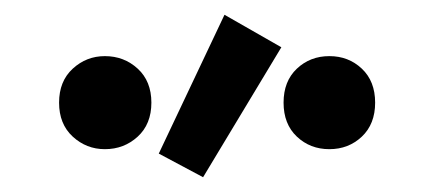

<svg xmlns="http://www.w3.org/2000/svg" viewBox="-20 -816 600 260"><path d="M255 -576 195 -608 284 -796 361 -752ZM122 -614Q97 -614 78.5 -631Q60 -648 60 -677Q60 -706 78.5 -723Q97 -740 122 -740Q148 -740 166.5 -723Q185 -706 185 -677Q185 -648 166.5 -631Q148 -614 122 -614ZM426 -614Q400 -614 382 -631Q364 -648 364 -677Q364 -706 382 -723Q400 -740 426 -740Q452 -740 470 -723Q488 -706 488 -677Q488 -648 470 -631Q452 -614 426 -614Z"/></svg>

Font: Ubuntu Sans Mono Medium
Style: Regular
Weight: 500
Monospace: yes
Designer: Dalton Maag Ltd
Foundry: Dalton Maag Ltd
Version: Version 1.006